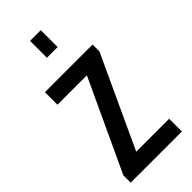

<svg xmlns="http://www.w3.org/2000/svg" viewBox="-234 -769 812 812"><g transform="rotate(-45 172.0 -362.5)"><path d="M17 0V-44L207 -452H31V-527H316V-486L126 -76H323V0ZM140 -624V-725H204V-624Z"/></g></svg>

Font: Archivo ExtraCondensed Medium
Style: Regular
Weight: 500
Width: 2
Designer: Hector Gatti
Foundry: Omnibus-Type
Version: Version 2.001